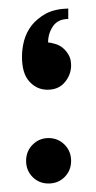

<svg xmlns="http://www.w3.org/2000/svg" viewBox="-20 -426 229 456"><path d="M148.9 -271Q148.9 -248.5 133.8 -230.5Q119.1 -212.9 92.8 -212.9Q66.9 -212.9 49.3 -232.9Q32.2 -252 32.2 -291Q32.2 -310.1 37.1 -329.1Q42.5 -349.1 55.2 -365.7Q67.9 -381.8 88.9 -393.6Q109.9 -404.8 142.1 -405.8V-380.9Q117.7 -380.9 106 -363.8Q94.2 -346.7 94.2 -325.2Q98.6 -325.2 110.8 -321.8Q121.1 -318.8 128.9 -312.5Q137.2 -305.7 143.1 -295.4Q148.9 -285.2 148.9 -271ZM95.2 -98.1Q117.7 -98.1 133.3 -82.5Q148.9 -66.9 148.9 -43.9Q148.9 -21 133.3 -5.4Q118.2 9.8 95.2 9.8Q72.8 9.8 57.6 -5.4Q42 -21 42 -43.9Q42 -66.9 57.6 -82.5Q73.2 -98.1 95.2 -98.1Z"/></svg>

Font: SimahzazaarabicW05-Medium
Style: Regular
Weight: 500
Designer: Ahmed zaza
Foundry: Ahmed zaza
Version: Version 1.001